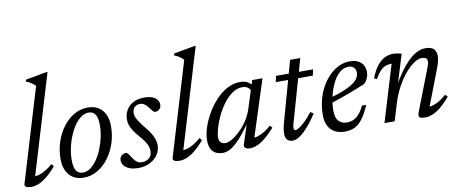

<svg xmlns="http://www.w3.org/2000/svg" viewBox="-64 -976 2986 1252"><g transform="rotate(-10 1429.0 -350.0)"><path d="M202 -634Q193 -642.5 184.5 -649.2Q176 -656 165.8 -661.8Q155.5 -667.5 141 -672.5L145 -685L279.5 -709.5H291L89.5 -40.5L83.5 -54.5Q100 -52.5 121.2 -59Q142.5 -65.5 165.8 -79.5Q189 -93.5 211 -113.5L225 -97.5Q190 -56.5 160.5 -33Q131 -9.5 106.2 0.2Q81.5 10 59 10Q35.5 10 23.8 3.5Q12 -3 16.5 -17.5Z M508.5 -436Q548.5 -436 577.2 -418.8Q606 -401.5 621.8 -369Q637.5 -336.5 637.5 -290Q637.5 -231.5 619.8 -177.8Q602 -124 570.5 -81.8Q539 -39.5 496.8 -14.8Q454.5 10 405 10Q365.5 10 336.5 -7.2Q307.5 -24.5 291.8 -57.2Q276 -90 276 -136Q276 -194.5 293.8 -248.2Q311.5 -302 343 -344.2Q374.5 -386.5 416.8 -411.2Q459 -436 508.5 -436ZM406 -23.5Q431.5 -23.5 455.2 -40.5Q479 -57.5 499.2 -86.8Q519.5 -116 534.8 -153Q550 -190 558.5 -230.5Q567 -271 567 -310Q567 -357.5 552.8 -380Q538.5 -402.5 507.5 -402.5Q482 -402.5 458.2 -385.5Q434.5 -368.5 414.2 -339.2Q394 -310 378.8 -273Q363.5 -236 355 -195.5Q346.5 -155 346.5 -116Q346.5 -69 360.8 -46.2Q375 -23.5 406 -23.5Z M703 -101Q710 -101 716.5 -93Q723 -85 737.5 -62.5Q752 -40 765.8 -31.5Q779.5 -23 793.5 -23Q813.5 -23 829.2 -30.2Q845 -37.5 854 -51.8Q863 -66 863 -86.5Q863 -101 858.2 -116Q853.5 -131 841.2 -149.8Q829 -168.5 806 -194.5Q783.5 -220.5 770.5 -241Q757.5 -261.5 752.2 -279Q747 -296.5 747 -313Q747 -347 762.5 -375Q778 -403 808.5 -419.5Q839 -436 883 -436Q916.5 -436 937.2 -427.2Q958 -418.5 968 -404Q978 -389.5 978 -372Q978 -360.5 973 -351.2Q968 -342 959 -336.8Q950 -331.5 938 -331.5Q933 -331.5 926 -337.2Q919 -343 905.5 -362Q892 -381 877.8 -390.5Q863.5 -400 850.5 -400Q825.5 -400 811.5 -385.8Q797.5 -371.5 797.5 -345.5Q797.5 -334.5 803 -320.5Q808.5 -306.5 821.2 -287.5Q834 -268.5 855.5 -242Q877.5 -216 890.5 -193.8Q903.5 -171.5 909.5 -152.8Q915.5 -134 915.5 -117Q915.5 -81 896 -52.2Q876.5 -23.5 843 -6.8Q809.5 10 767 10Q730.5 10 706.8 0Q683 -10 671.5 -26Q660 -42 660 -59.5Q660 -71 665.5 -80.5Q671 -90 680.8 -95.5Q690.5 -101 703 -101Z M1183 -634Q1174 -642.5 1165.5 -649.2Q1157 -656 1146.8 -661.8Q1136.5 -667.5 1122 -672.5L1126 -685L1260.5 -709.5H1272L1070.5 -40.5L1064.5 -54.5Q1081 -52.5 1102.2 -59Q1123.5 -65.5 1146.8 -79.5Q1170 -93.5 1192 -113.5L1206 -97.5Q1171 -56.5 1141.5 -33Q1112 -9.5 1087.2 0.2Q1062.5 10 1040 10Q1016.5 10 1004.8 3.5Q993 -3 997.5 -17.5Z M1470 -22.5 1522 -183.5H1535Q1497.5 -128 1467.5 -90.8Q1437.5 -53.5 1412.8 -31.8Q1388 -10 1367.2 -0.8Q1346.5 8.5 1327 8.5Q1300 8.5 1280 -1.5Q1260 -11.5 1249 -33.2Q1238 -55 1238 -90Q1238 -127.5 1252.5 -172.8Q1267 -218 1292.8 -262.8Q1318.5 -307.5 1353.2 -345Q1388 -382.5 1429.2 -405Q1470.5 -427.5 1515 -427.5Q1544 -427.5 1562.8 -417.5Q1581.5 -407.5 1597 -387L1577 -360Q1573 -372 1559.5 -381.8Q1546 -391.5 1524.5 -391.5Q1488.5 -391.5 1456.5 -369Q1424.5 -346.5 1398 -310.5Q1371.5 -274.5 1352.2 -233.8Q1333 -193 1322.5 -155.8Q1312 -118.5 1312 -94Q1312 -72.5 1324 -62Q1336 -51.5 1354.5 -51.5Q1371 -51.5 1396.5 -66Q1422 -80.5 1449.5 -106.2Q1477 -132 1500.8 -167.2Q1524.5 -202.5 1538 -243.5L1596.5 -426H1657H1664.5L1539 -35.5L1530.5 -54.5Q1547 -52 1568.2 -58.5Q1589.5 -65 1612.8 -79.2Q1636 -93.5 1658 -113.5L1672 -97.5Q1618 -37.5 1578.8 -13.8Q1539.5 10 1506 10Q1484.5 10 1474.8 1Q1465 -8 1470 -22.5Z M1745 -386 1754 -426H1999L1991 -386ZM1813.5 -105.5Q1811.5 -98 1810 -91.8Q1808.5 -85.5 1807.8 -80.5Q1807 -75.5 1807 -71.5Q1807 -63.5 1810 -59.5Q1813 -55.5 1818 -55.5Q1828.5 -55.5 1847 -68Q1865.5 -80.5 1888 -102.8Q1910.5 -125 1933 -155L1953 -142Q1931.5 -108.5 1909.8 -81Q1888 -53.5 1867 -33.2Q1846 -13 1826.2 -2Q1806.5 9 1788 9Q1766.5 9 1753.5 -3.5Q1740.5 -16 1740.5 -46.5Q1740.5 -60 1743.2 -77.8Q1746 -95.5 1752.5 -118L1862.5 -513H1930Z M2230 -402.5Q2200.5 -402.5 2177 -385Q2153.5 -367.5 2135.8 -338.5Q2118 -309.5 2106.2 -274.8Q2094.5 -240 2088.5 -205Q2082.5 -170 2082.5 -141Q2082.5 -89.5 2103 -68Q2123.5 -46.5 2156.5 -46.5Q2179 -46.5 2198.8 -54.5Q2218.5 -62.5 2236.8 -82.2Q2255 -102 2272.5 -138H2300.5Q2276 -81 2251.8 -48.8Q2227.5 -16.5 2199.2 -3.2Q2171 10 2133.5 10Q2096 10 2068.2 -4.8Q2040.5 -19.5 2025.2 -48.5Q2010 -77.5 2010 -120Q2010 -172.5 2022.2 -220Q2034.5 -267.5 2056.8 -306.8Q2079 -346 2108.2 -375Q2137.5 -404 2172 -420Q2206.5 -436 2243 -436Q2278 -436 2300 -423.8Q2322 -411.5 2332.2 -391.8Q2342.5 -372 2342.5 -349.5Q2342.5 -328 2333.2 -306.8Q2324 -285.5 2309.5 -273.5Q2280.5 -261.5 2251.5 -250Q2222.5 -238.5 2193.2 -227.8Q2164 -217 2134.8 -206.8Q2105.5 -196.5 2076 -187L2077.5 -223Q2125.5 -236.5 2160 -250Q2194.5 -263.5 2217.2 -276.5Q2240 -289.5 2253 -302.8Q2266 -316 2271.5 -329.2Q2277 -342.5 2277 -356Q2277 -370 2271.5 -380.2Q2266 -390.5 2255.8 -396.5Q2245.5 -402.5 2230 -402.5Z M2398.5 -291 2380.5 -298.5Q2401 -351.5 2425.2 -381.2Q2449.5 -411 2476.5 -423.2Q2503.5 -435.5 2530.5 -435.5Q2540 -435.5 2549.2 -434.2Q2558.5 -433 2567.8 -431Q2577 -429 2586 -426L2526 -231H2523Q2545 -270 2570.2 -306.5Q2595.5 -343 2623.5 -371.8Q2651.5 -400.5 2681.5 -417.5Q2711.5 -434.5 2742.5 -434.5Q2784 -434.5 2799.8 -416.8Q2815.5 -399 2815.5 -370.5Q2815.5 -354.5 2810.5 -335Q2805.5 -315.5 2797 -293L2698 -35.5L2699 -54Q2715.5 -54 2735.5 -61Q2755.5 -68 2777 -81.5Q2798.5 -95 2818.5 -113.5L2833.5 -98Q2798.5 -57 2768.8 -33.2Q2739 -9.5 2714 0.2Q2689 10 2666.5 10Q2634 10 2627 0.8Q2620 -8.5 2631 -36.5L2736.5 -309Q2740.5 -319.5 2743.2 -329.5Q2746 -339.5 2746 -348Q2746 -360.5 2738 -368Q2730 -375.5 2709 -375.5Q2685 -375.5 2655.5 -355Q2626 -334.5 2596.2 -298.5Q2566.5 -262.5 2541.2 -215.8Q2516 -169 2500 -116.5L2464.5 0H2397L2510 -373Q2508 -373 2506.2 -373Q2504.5 -373 2502.5 -373Q2484.5 -373 2467.5 -366Q2450.5 -359 2433.5 -341.2Q2416.5 -323.5 2398.5 -291Z"/></g></svg>

Font: Newsreader 18pt
Style: Italic
Weight: 400
Italic angle: -17°
Version: Version 1.003